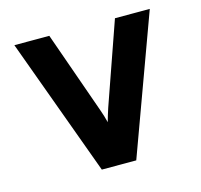

<svg xmlns="http://www.w3.org/2000/svg" viewBox="-81 -599 720 687"><g transform="rotate(-15 279.0 -255.5)"><path d="M215 0 28 -511H157.4L264.6 -207.2Q268.8 -196.2 272.5 -183.6Q276.2 -171 279.4 -158.4Q282.8 -171 286.6 -183.4Q290.3 -195.9 294.2 -207.2L400.6 -511H529.6L342.6 0Z"/></g></svg>

Font: Overpass
Style: Regular
Weight: 400
Designer: Delve Withrington, Dave Bailey, Thomas Jockin
Foundry: Delve Fonts LLC
Version: Version 4.000